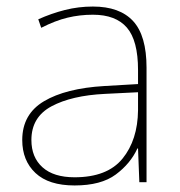

<svg xmlns="http://www.w3.org/2000/svg" viewBox="-20 -557 551 587"><path d="M264 -537Q346 -537 387 -492.5Q428 -448 428 -350V0H406L402 -103H400Q379 -57 334 -23.5Q289 10 208 10Q129 10 88.5 -28Q48 -66 48 -129Q48 -208 114.5 -247.5Q181 -287 299 -294L402 -300V-343Q402 -433 368 -472.5Q334 -512 264 -512Q224 -512 186.5 -503Q149 -494 106 -472L97 -498Q137 -516 178.5 -526.5Q220 -537 264 -537ZM301 -270Q199 -265 137.5 -232Q76 -199 76 -129Q76 -76 110 -45.5Q144 -15 208 -15Q308 -15 354.5 -72Q401 -129 402 -220V-275Z"/></svg>

Font: Noto Sans Myanmar Thin
Style: Regular
Weight: 100
Designer: Monotype Design Team
Foundry: Monotype Imaging Inc.
Version: Version 2.107; ttfautohint (v1.8.4.7-5d5b)